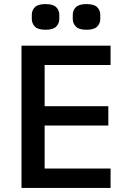

<svg xmlns="http://www.w3.org/2000/svg" viewBox="-20 -922 640 942"><path d="M522.5 0H85.5V-698H522.5V-603H199V-401H511.5V-306H199V-95H522.5ZM203.5 -776Q166.5 -776 151.2 -791.5Q136 -807 136 -829.5V-849Q136 -871.5 151.2 -886.8Q166.5 -902 203.5 -902Q240.5 -902 255.8 -886.8Q271 -871.5 271 -849V-829.5Q271 -807 255.8 -791.5Q240.5 -776 203.5 -776ZM404.5 -776Q367.5 -776 352.2 -791.5Q337 -807 337 -829.5V-849Q337 -871.5 352.2 -886.8Q367.5 -902 404.5 -902Q441.5 -902 456.8 -886.8Q472 -871.5 472 -849V-829.5Q472 -807 456.8 -791.5Q441.5 -776 404.5 -776Z"/></svg>

Font: Lilex Medium
Style: Regular
Weight: 500
Designer: Mike Abbink, Paul van der Laan, Pieter van Rosmalen, Mikhael Khrustik
Foundry: Mikhael Khrustik
Version: Version 1.100